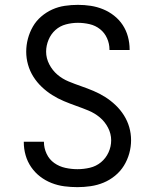

<svg xmlns="http://www.w3.org/2000/svg" viewBox="-20 -763 640 791"><path d="M299 8Q272 8 245 4.5Q218 1 192.5 -9Q167 -19 145.5 -35.5Q124 -52 108.5 -74.5Q93 -97 85.5 -123.5Q78 -150 78 -177Q78 -177 78 -178Q78 -179 78 -179H161Q161 -179 161 -178.5Q161 -178 161 -178Q161 -153 172 -129.5Q183 -106 203.5 -91.5Q224 -77 249 -71.5Q274 -66 299 -66Q325 -66 350.5 -72Q376 -78 396 -94.5Q416 -111 427 -135Q438 -159 438 -185Q438 -212 425 -237Q412 -262 391 -279.5Q370 -297 344.5 -307.5Q319 -318 293.5 -327Q268 -336 243 -346.5Q218 -357 195 -371.5Q172 -386 152 -405Q132 -424 117.5 -447Q103 -470 95.5 -496.5Q88 -523 88 -550Q88 -577 95 -603.5Q102 -630 115.5 -653.5Q129 -677 150 -695Q171 -713 195.5 -724Q220 -735 247 -739Q274 -743 301 -743Q328 -743 354 -739Q380 -735 404.5 -725Q429 -715 450 -698.5Q471 -682 485.5 -660Q500 -638 507 -612Q514 -586 514 -560Q514 -559 514 -558.5Q514 -558 514 -557H431Q431 -557 431 -557.5Q431 -558 431 -559Q431 -583 421 -605.5Q411 -628 392 -643Q373 -658 349 -663.5Q325 -669 301 -669Q276 -669 251.5 -662.5Q227 -656 208.5 -639.5Q190 -623 180 -599Q170 -575 170 -550Q170 -523 183 -498Q196 -473 216.5 -455.5Q237 -438 262.5 -427.5Q288 -417 314 -408Q340 -399 365 -388.5Q390 -378 413 -363.5Q436 -349 456 -330Q476 -311 490.5 -288Q505 -265 512.5 -239Q520 -213 520 -185Q520 -158 512.5 -131Q505 -104 490.5 -80.5Q476 -57 454 -39Q432 -21 406.5 -10.5Q381 0 353.5 4Q326 8 299 8Z"/></svg>

Font: Iosevka Custom Extended
Style: Regular
Weight: 400
Width: 7
Monospace: yes
Designer: Belleve Invis
Foundry: Belleve Invis
Version: Version 11.2.4; ttfautohint (v1.8.4)